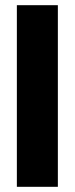

<svg xmlns="http://www.w3.org/2000/svg" viewBox="-20 -720 289 740"><path d="M45 -700H203V0H45Z"/></svg>

Font: Phudu
Style: Bold
Weight: 700
Version: Version 1.005;gftools[0.9.23]